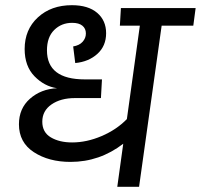

<svg xmlns="http://www.w3.org/2000/svg" viewBox="-20 -720 774 740"><path d="M725 -621H603L516 0H432L455 -166Q364 -96 252 -96Q168 -96 110.5 -133.5Q53 -171 53 -241Q53 -302 95.5 -339.5Q138 -377 200 -380Q151 -387 113 -426Q75 -465 75 -531Q75 -606 126 -653Q177 -700 257 -700Q320 -700 354.5 -670.5Q389 -641 389 -592Q389 -543 355.5 -512.5Q322 -482 270 -477L262 -541Q286 -545 298.5 -559Q311 -573 311 -591Q311 -610 297.5 -621Q284 -632 258 -632Q217 -632 189 -604.5Q161 -577 161 -526Q161 -414 307 -414H373L369 -342H269Q214 -342 178.5 -317.5Q143 -293 143 -251Q143 -210 176 -190.5Q209 -171 258 -171Q314 -171 371.5 -195.5Q429 -220 469 -261L519 -621H442L446 -689H734Z"/></svg>

Font: FiraGO
Style: Italic
Weight: 400
Italic angle: -8°
Designer: bBox Type GmbH
Foundry: bBox Type GmbH
Version: Version 1.001